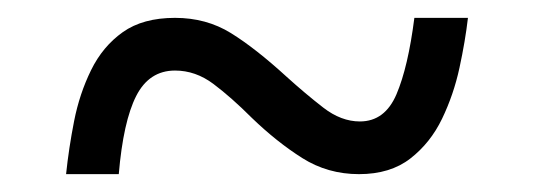

<svg xmlns="http://www.w3.org/2000/svg" viewBox="-20 -464 599 215"><path d="M54 -269Q57 -298 63 -328.5Q69 -359 82 -385.5Q95 -412 117.5 -428Q140 -444 176 -444Q211 -444 238.5 -427Q266 -410 301 -378Q322 -359 342 -343.5Q362 -328 383 -328Q411 -328 424 -358.5Q437 -389 444 -444H504Q501 -418 494.5 -388Q488 -358 475 -331Q462 -304 439.5 -286.5Q417 -269 382 -269Q347 -269 318.5 -287Q290 -305 262 -332Q239 -355 219 -370Q199 -385 176 -385Q147 -385 132.5 -356.5Q118 -328 113 -269Z"/></svg>

Font: Noto Serif Test
Style: Regular
Weight: 400
Version: Version 1.000